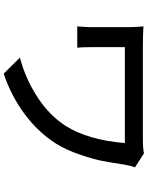

<svg xmlns="http://www.w3.org/2000/svg" viewBox="100 -857 800 1040"><g transform="rotate(90 500.0 -337.0)"><path d="M810.5 -716.8 886.7 -668Q877.9 -647.5 872.1 -613.3Q860.4 -535.2 851.1 -488.3Q841.8 -441.4 816.9 -368.2Q792 -294.9 757.8 -240.2Q696.3 -143.6 597.7 -70.3Q499 2.9 378.9 43L292 -44.9Q404.3 -74.2 504.4 -138.7Q604.5 -203.1 662.1 -293Q738.3 -414.1 754.9 -613.3H235.4V-426.8Q235.4 -383.8 238.3 -355.5H123Q127 -410.2 127 -426.8V-639.6Q127 -665 123 -713.9Q166 -710.9 236.3 -710.9H734.4Q783.2 -710.9 810.5 -716.8Z"/></g></svg>

Font: Gen Shin Gothic Monospace Medium
Style: Regular
Weight: 500
Designer: [Source Han Sans]
Ryoko NISHIZUKA  (kana & ideographs); Paul D. Hunt (Latin, Greek & Cyrillic); Wenlong ZHANG  (bopomofo
Version: Version 1.002.20150607